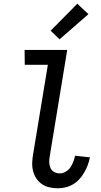

<svg xmlns="http://www.w3.org/2000/svg" viewBox="-20 -1003 540 1031"><path d="M290 8Q267 8 245 3Q223 -2 205 -14.5Q187 -27 175 -45Q163 -63 157.5 -85Q152 -107 153 -130Q154 -153 158 -176L237 -655H113L112 -735H341L247 -163Q244 -147 244.5 -131Q245 -115 251 -101Q257 -87 271 -79.5Q285 -72 301 -72Q317 -72 332.5 -81Q348 -90 358 -104.5Q368 -119 374 -135Q380 -151 383 -167L463 -158Q459 -138 451.5 -117.5Q444 -97 433 -78Q422 -59 407 -42Q392 -25 372.5 -13.5Q353 -2 332 3Q311 8 290 8ZM300 -792 252 -838 395 -983 455 -927Z"/></svg>

Font: Iosevka Term Curly Medium
Style: Italic
Weight: 500
Italic angle: -9°
Designer: Belleve Invis
Foundry: Belleve Invis
Version: Version 32.3.0